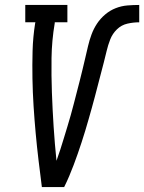

<svg xmlns="http://www.w3.org/2000/svg" viewBox="-20 -755 582 775"><path d="M149 0Q142 -54 135.5 -108.5Q129 -163 124 -217.5Q119 -272 115.5 -327Q112 -382 111 -437.5Q110 -493 111.5 -549Q113 -605 122 -662L123 -665H82V-735H252V-665H201V-662Q189 -591 188 -521Q187 -451 189.5 -381.5Q192 -312 196.5 -243Q201 -174 208 -106Q216 -128 223.5 -151.5Q231 -175 238 -198Q245 -221 252 -244Q259 -267 265.5 -290Q272 -313 278 -336.5Q284 -360 290 -383Q296 -406 302 -429.5Q308 -453 313.5 -476Q319 -499 324.5 -522.5Q330 -546 335.5 -569.5Q341 -593 349.5 -616Q358 -639 371.5 -659.5Q385 -680 404.5 -696.5Q424 -713 447 -722Q470 -731 494 -733Q518 -735 542 -735V-665Q518 -665 494 -659.5Q470 -654 452 -636.5Q434 -619 425 -596Q416 -573 410.5 -549.5Q405 -526 399 -503Q393 -480 387 -457Q381 -434 375 -411Q369 -388 363 -365Q357 -342 350.5 -319Q344 -296 337.5 -273Q331 -250 324 -227Q317 -204 309.5 -181Q302 -158 294 -135Q286 -112 277.5 -89.5Q269 -67 259.5 -44.5Q250 -22 239 0Z"/></svg>

Font: Iosevka Curly Slab Oblique
Style: Regular
Weight: 400
Italic angle: -9°
Monospace: yes
Designer: Belleve Invis
Foundry: Belleve Invis
Version: Version 11.1.0; ttfautohint (v1.8.3)